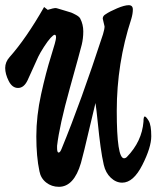

<svg xmlns="http://www.w3.org/2000/svg" viewBox="-20 -771 603 740"><path d="M458 -161Q464 -161 469 -166Q527 -226 533 -302Q533 -322 538 -322Q543 -322 553 -305.5Q563 -289 563 -246Q563 -203 528.5 -135Q494 -67 451 -67Q427 -67 407 -86Q387 -105 380 -135.5Q373 -166 367.5 -206.5Q362 -247 357 -297Q352 -347 348 -374Q341 -347 322 -265Q303 -183 292 -143Q265 -51 207 -51Q179 -51 158 -67.5Q137 -84 132 -111Q120 -167 120 -245.5Q120 -324 138.5 -408Q157 -492 176.5 -553.5Q196 -615 196 -626Q196 -637 191 -637Q186 -637 175 -625Q164 -613 149.5 -590.5Q135 -568 127.5 -552.5Q120 -537 106 -505Q92 -473 86 -461Q72 -432 49.5 -432Q27 -432 13.5 -459Q0 -486 0 -509Q0 -532 17 -551Q81 -623 150 -744L164 -733Q187 -740 192.5 -740Q198 -740 205 -737.5Q212 -735 230 -730Q248 -725 254.5 -722.5Q261 -720 273 -713.5Q285 -707 289 -700Q301 -677 301 -650Q301 -623 295 -598.5Q289 -574 249 -430.5Q209 -287 200 -209V-200Q200 -183 206 -183Q212 -183 218 -199Q292 -379 377 -639Q383 -659 383 -669L376 -699Q376 -710 387 -716Q403 -727 431.5 -739Q460 -751 476 -751Q492 -751 492 -734.5Q492 -718 486 -698Q430 -527 430 -344Q430 -161 458 -161Z"/></svg>

Font: Zhi Mang Xing
Style: Regular
Weight: 400
Designer: ZhongQi
Foundry: ZhongQi
Version: Version 2.001